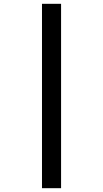

<svg xmlns="http://www.w3.org/2000/svg" viewBox="-20 -843 540 1006"><path d="M200 143V-823H300V143Z"/></svg>

Font: Iosevka Custom Semibold
Style: Regular
Weight: 600
Designer: Belleve Invis
Foundry: Belleve Invis
Version: Version 27.0.2; ttfautohint (v1.8.4)